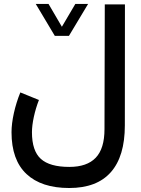

<svg xmlns="http://www.w3.org/2000/svg" viewBox="-20 -694 712 968"><path d="M256.3 -513.2 160.2 -674.3H224.6L292 -559.1L359.9 -674.3H424.3L327.6 -513.2ZM176.3 -189.9Q160.2 -148.9 150.6 -104.7Q141.1 -60.5 141.1 -27.3Q141.1 66.4 185.8 106.9Q230.5 147.5 329.6 147.5Q418.5 147.5 462.6 101.3Q506.8 55.2 506.8 -43L508.3 -671.9H609.9L609.4 -62Q609.4 94.2 538.8 174.1Q468.3 253.9 329.1 253.9Q188.5 253.9 113.3 183.1Q38.1 112.3 38.1 -27.3Q38.1 -70.3 50 -124Q62 -177.7 82.5 -228Z"/></svg>

Font: Vazir Medium UI
Style: Medium-UI
Weight: 500
Designer: Saber Rastikerdar
Foundry: Saber Rastikerdar
Version: Version 30.0.0